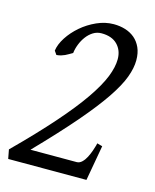

<svg xmlns="http://www.w3.org/2000/svg" viewBox="-96 -669 593 735"><g transform="rotate(15 201.0 -301.5)"><path d="M382.8 -491.2Q382.8 -460.9 369.1 -423.8Q355.5 -386.7 321.3 -335.9Q287.1 -285.2 228.5 -217Q169.9 -148.9 80.1 -56.2H263.2Q274.4 -56.2 283.9 -65.4Q293.5 -74.7 300 -87.6Q306.6 -100.6 311.5 -114.3Q316.4 -127.9 318.6 -136.7Q320.8 -145.5 320.8 -146L341.8 -140.1L316.9 0H6.8L0 -36.1Q88.9 -124.5 148.9 -192.9Q209 -261.2 245.4 -314.2Q281.7 -367.2 297.4 -406.7Q313 -446.3 313 -477.1Q313 -512.2 291 -534.7Q269 -557.1 228 -557.1Q210 -557.1 195.1 -547.9Q180.2 -538.6 169.2 -523.9Q158.2 -509.3 151.1 -491.2Q144 -473.1 142.1 -456.1Q134.3 -451.7 127.7 -447.8Q121.1 -443.8 114.3 -440.7Q107.4 -437.5 99.9 -435.3Q92.3 -433.1 82 -432.1L71.8 -446.8Q75.2 -472.2 93 -499.8Q110.8 -527.3 137.5 -550.3Q164.1 -573.2 197.3 -588.1Q230.5 -603 264.2 -603Q288.6 -603 310.1 -596.4Q331.5 -589.8 347.7 -576.2Q363.8 -562.5 373.3 -541.5Q382.8 -520.5 382.8 -491.2Z"/></g></svg>

Font: Gentium
Style: Italic
Weight: 400
Italic angle: -7°
Designer: J. Victor Gaultney
Version: Version 1.02; 2005; OFL release